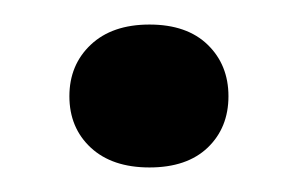

<svg xmlns="http://www.w3.org/2000/svg" viewBox="-20 -131 246 158"><path d="M150.9 -9.5Q133.8 6.8 103 6.8Q72.3 6.8 54.7 -9.5Q37.1 -25.9 37.1 -51.8Q37.1 -77.6 54.7 -94.2Q72.3 -110.8 103 -110.8Q133.8 -110.8 150.9 -94.2Q168 -77.6 168 -51.8Q168 -25.9 150.9 -9.5Z"/></svg>

Font: Creato Display Medium
Style: Regular
Weight: 500
Version: Version 1.000